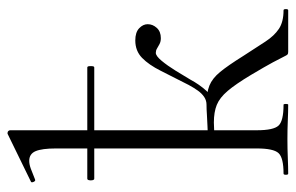

<svg xmlns="http://www.w3.org/2000/svg" viewBox="-154 -610 765 496"><g transform="rotate(-90 228.0 -362.5)"><path d="M27 0Q24 0 24 -6Q24 -12 27 -12Q68 -12 80 -25Q92 -38 92 -81V-600Q92 -636 85 -652.5Q78 -669 60 -669Q51 -669 40 -665Q29 -661 12 -654Q8 -652 5.5 -658Q3 -664 7 -665L130 -725Q131 -725 131 -725Q131 -725 132 -725Q135 -725 137 -723Q139 -721 139 -718V-81Q139 -38 151 -25Q163 -12 205 -12Q207 -12 207 -6Q207 0 205 0Q187 0 164.5 -1Q142 -2 116 -2Q91 -2 67.5 -1Q44 0 27 0ZM14 -501Q11 -501 10 -505.5Q9 -510 10 -514.5Q11 -519 14 -519H301Q304 -519 304.5 -514.5Q305 -510 304.5 -505.5Q304 -501 301 -501ZM342 0Q337 0 335 -1.5Q333 -3 329 -11.5Q325 -20 314.5 -39.5Q304 -59 282 -96Q258 -136 240.5 -156.5Q223 -177 204.5 -184.5Q186 -192 159 -192Q141 -192 115 -189L113 -207Q133 -208 149.5 -208.5Q166 -209 179.5 -210Q193 -211 205 -211Q236 -211 254.5 -203.5Q273 -196 289.5 -176Q306 -156 331 -116Q353 -82 368 -59Q383 -36 401 -24Q419 -12 449 -12Q452 -12 452 -6Q452 0 449 0ZM205 -195V-211Q216 -211 225 -217Q234 -223 241.5 -233.5Q249 -244 256 -257Q277 -298 292.5 -329Q308 -360 326 -377.5Q344 -395 371 -395Q392 -395 402.5 -385Q413 -375 413 -363Q413 -350 403.5 -339.5Q394 -329 377 -329Q368 -329 361.5 -332.5Q355 -336 350 -339Q345 -342 339 -342Q331 -342 318.5 -327Q306 -312 293 -291Q280 -270 270 -253Q257 -229 241.5 -212Q226 -195 205 -195Z"/></g></svg>

Font: Cormorant Infant Light
Style: Regular
Weight: 300
Designer: Christian Thalmann (Catharsis Fonts)
Foundry: Catharsis Fonts
Version: Version 4.001